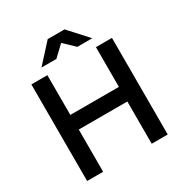

<svg xmlns="http://www.w3.org/2000/svg" viewBox="-201 -1050 1152 1205"><g transform="rotate(-30 375.0 -447.5)"><path d="M83 0V-700H199V-412H551V-700H667V0H551V-306H199V0ZM451 -760 315 -889V-895H436L559 -760ZM191 -760 314 -895H435V-889L299 -760Z"/></g></svg>

Font: Figtree Light SemiBold
Style: Regular
Weight: 600
Version: Version 2.002